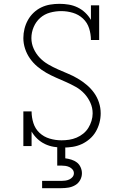

<svg xmlns="http://www.w3.org/2000/svg" viewBox="-20 -763 640 1003"><path d="M310 8Q286 8 261.5 4Q237 0 215 -10.5Q193 -21 175 -38Q157 -55 145 -76V0H102V-181H145Q145 -150 154.5 -120Q164 -90 186.5 -69Q209 -48 239.5 -39Q270 -30 301 -30Q321 -30 341 -33Q361 -36 380 -44Q399 -52 415 -65Q431 -78 441.5 -95Q452 -112 458 -131.5Q464 -151 464 -171Q464 -200 452 -226.5Q440 -253 420.5 -274Q401 -295 376 -309Q351 -323 325 -334.5Q299 -346 272.5 -357.5Q246 -369 221.5 -383Q197 -397 175 -415.5Q153 -434 136.5 -457.5Q120 -481 111 -508.5Q102 -536 102 -564Q102 -589 108 -613Q114 -637 126 -658.5Q138 -680 156 -697Q174 -714 196 -724.5Q218 -735 242 -739Q266 -743 291 -743Q315 -743 339 -739Q363 -735 385 -724.5Q407 -714 425 -697Q443 -680 455 -659V-735H498V-554H455Q455 -585 445.5 -615Q436 -645 413.5 -666Q391 -687 361 -696Q331 -705 300 -705Q270 -705 241 -697Q212 -689 190 -669.5Q168 -650 156 -622Q144 -594 144 -564Q144 -535 156 -508.5Q168 -482 187.5 -461.5Q207 -441 232 -426.5Q257 -412 283 -400.5Q309 -389 335.5 -378Q362 -367 386.5 -352.5Q411 -338 433 -319.5Q455 -301 471.5 -278Q488 -255 497 -227.5Q506 -200 506 -171Q506 -146 499.5 -121.5Q493 -97 480.5 -75.5Q468 -54 449 -37.5Q430 -21 407.5 -10.5Q385 0 360 4Q335 8 310 8ZM200 220V182H300Q311 182 321.5 180.5Q332 179 342 174.5Q352 170 359 161.5Q366 153 366 142Q366 131 359 122.5Q352 114 342 109.5Q332 105 321.5 103.5Q311 102 300 102H279V0H321V64Q337 66 353 71Q369 76 381.5 85.5Q394 95 401 110.5Q408 126 408 142Q408 161 398.5 178Q389 195 372.5 204.5Q356 214 337.5 217Q319 220 300 220Z"/></svg>

Font: Iosevka Slab XLtEx
Style: Regular
Weight: 200
Width: 7
Monospace: yes
Designer: Belleve Invis
Foundry: Belleve Invis
Version: Version 11.1.0; ttfautohint (v1.8.3)